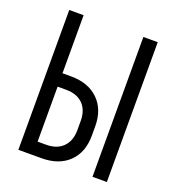

<svg xmlns="http://www.w3.org/2000/svg" viewBox="-132 -836 865 942"><g transform="rotate(20 300.0 -365.0)"><path d="M69 0V-730H144V-427H189Q279 -427 331.5 -376Q384 -325 384 -237V-189Q384 -101 332 -50.5Q280 0 189 0ZM531 0H456V-730H531ZM189 -70Q245 -70 276.5 -102Q308 -134 308 -190V-237Q308 -294 276.5 -325.5Q245 -357 189 -357H144V-70Z"/></g></svg>

Font: JetBrains Mono Semi Light
Style: Regular
Weight: 350
Monospace: yes
Designer: Philipp Nurullin, Konstantin Bulenkov
Foundry: JetBrains
Version: 2.002